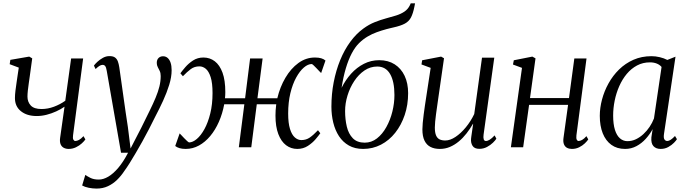

<svg xmlns="http://www.w3.org/2000/svg" viewBox="-20 -882 4112 1150"><path d="M173 -532.5 158.5 -426.5Q156 -407.5 152.5 -384.5Q149 -361.5 146.8 -340.2Q144.5 -319 144.5 -303.5Q144.5 -271.5 164.2 -250.2Q184 -229 228.5 -229Q266.5 -229 303.2 -242.8Q340 -256.5 371 -278.5L406 -532H478L417.5 -71.5Q415 -53.5 419.5 -45.5Q424 -37.5 431 -37.5Q441 -37.5 453.2 -44Q465.5 -50.5 480 -66.5L491.5 -47Q484.5 -36.5 469.8 -23Q455 -9.5 434.8 0.2Q414.5 10 391 10Q374.5 10 361.8 3.2Q349 -3.5 343 -18Q337 -32.5 340 -55.5L366.5 -243Q344.5 -227.5 316.5 -214.8Q288.5 -202 258.8 -194.5Q229 -187 200 -187Q141.5 -187 105.5 -215.8Q69.5 -244.5 69.5 -294.5Q69.5 -313.5 72.5 -338.8Q75.5 -364 79.5 -389.5Q83.5 -415 86 -434L92.5 -477L38 -497.5L42 -523.5L155 -543Z M619.5 -457Q616 -478.5 610.2 -486Q604.5 -493.5 595 -493.5Q585 -493.5 575 -487Q565 -480.5 552.5 -468.5L542.5 -489Q548.5 -498 563 -511.5Q577.5 -525 596.2 -535.5Q615 -546 635.5 -546Q657.5 -546 669 -537.5Q680.5 -529 686 -514Q691.5 -499 694.5 -479Q701 -434.5 707.2 -389.5Q713.5 -344.5 719.8 -299.8Q726 -255 732.5 -210.2Q739 -165.5 746 -120.5L762 7.5L827 -118.5Q854 -173.5 875.5 -217Q897 -260.5 912 -296.5Q927 -332.5 934.8 -364Q942.5 -395.5 942.5 -426.5Q942.5 -445 936.5 -457.2Q930.5 -469.5 924.8 -480.5Q919 -491.5 919 -505Q919 -524.5 929.8 -534.8Q940.5 -545 956.5 -545Q972.5 -545 984 -535Q995.5 -525 1001.8 -506.5Q1008 -488 1008 -461.5Q1008 -420.5 993.5 -373.8Q979 -327 956.8 -278.5Q934.5 -230 910.5 -184.5Q892 -146.5 872.2 -108.5Q852.5 -70.5 832.5 -34.5Q812.5 1.5 793.2 34.2Q774 67 756.8 94.5Q739.5 122 724.5 142.5Q705.5 171.5 681.2 195.2Q657 219 626.5 233.2Q596 247.5 558.5 247.5Q535.5 247.5 511.8 242.8Q488 238 472 229L491 165.5Q501 173 521 183.2Q541 193.5 571.5 193.5Q599 193.5 628.5 176.2Q658 159 688.2 123.5Q718.5 88 747 33H705Z M1092.5 10Q1070 10 1054.8 5.2Q1039.5 0.5 1029.5 -7.5L1056 -83Q1058 -81.5 1065.5 -73.2Q1073 -65 1082.8 -54.8Q1092.5 -44.5 1101 -37Q1109.5 -29.5 1112.5 -29Q1134.5 -29 1159 -49.8Q1183.5 -70.5 1204.8 -109.2Q1226 -148 1239.5 -202.5Q1253 -257 1253 -324.5Q1253 -385 1241.8 -420Q1230.5 -455 1212.8 -469.8Q1195 -484.5 1174.5 -484.5Q1144.5 -484.5 1122.5 -468Q1100.5 -451.5 1075.5 -425.5L1060.5 -443Q1070.5 -457 1089.8 -479.5Q1109 -502 1136.2 -519.8Q1163.5 -537.5 1198.5 -537.5Q1237 -537.5 1266.5 -515Q1296 -492.5 1312.8 -446.8Q1329.5 -401 1329.5 -330.5Q1329.5 -321 1329 -311.5Q1328.5 -302 1327.5 -293.5H1448L1478 -532H1553L1522 -293.5H1641Q1657 -361 1689.5 -416.2Q1722 -471.5 1767.2 -504.5Q1812.5 -537.5 1866 -537.5Q1888.5 -537.5 1903.8 -533Q1919 -528.5 1929.5 -519.5L1903.5 -444.5Q1901.5 -446 1893.8 -454.2Q1886 -462.5 1876.2 -472.8Q1866.5 -483 1858.5 -490.5Q1850.5 -498 1847.5 -498.5Q1824.5 -498.5 1800 -477.5Q1775.5 -456.5 1754 -417.5Q1732.5 -378.5 1719.2 -323.8Q1706 -269 1706 -202Q1706 -144.5 1717 -109.5Q1728 -74.5 1746 -58.8Q1764 -43 1785 -43Q1813.5 -43 1835.2 -58Q1857 -73 1884.5 -102L1898.5 -84Q1889.5 -71 1870.5 -48.5Q1851.5 -26 1823.8 -8Q1796 10 1760.5 10Q1723 10 1693.5 -12.2Q1664 -34.5 1647 -79Q1630 -123.5 1630 -189.5Q1630 -205 1631 -221.5Q1632 -238 1634.5 -257.5H1518L1485 0H1410.5L1443.5 -257.5H1323Q1312.5 -201 1291 -152.2Q1269.5 -103.5 1239.2 -67.2Q1209 -31 1171.8 -10.5Q1134.5 10 1092.5 10Z M2466 -862 2462 -841.5Q2454 -801.5 2441.8 -777.8Q2429.5 -754 2405.2 -740.8Q2381 -727.5 2336 -717.5Q2327 -715.5 2316.8 -713Q2306.5 -710.5 2295 -707.5Q2265.5 -699.5 2237 -689.2Q2208.5 -679 2181.8 -663.2Q2155 -647.5 2130.5 -623.5Q2107 -600.5 2087 -562.8Q2067 -525 2051.5 -473.2Q2036 -421.5 2026 -356Q2049.5 -403.5 2083.2 -440.8Q2117 -478 2159.5 -499.8Q2202 -521.5 2251.5 -521.5Q2305 -521.5 2343.8 -496.8Q2382.5 -472 2403.5 -427.8Q2424.5 -383.5 2424.5 -324Q2424.5 -254 2404 -193.2Q2383.5 -132.5 2347.2 -86.8Q2311 -41 2261.8 -15.5Q2212.5 10 2155 10Q2105.5 10 2069.5 -10.5Q2033.5 -31 2010.5 -66.2Q1987.5 -101.5 1976.2 -147.2Q1965 -193 1965 -243Q1965 -319.5 1978.8 -390Q1992.5 -460.5 2017.5 -521.8Q2042.5 -583 2077.8 -631.2Q2113 -679.5 2156.5 -711Q2190 -735.5 2224.5 -749.2Q2259 -763 2291.8 -771.8Q2324.5 -780.5 2352.5 -789.2Q2380.5 -798 2402 -812.2Q2423.5 -826.5 2435.5 -851.5L2440 -862ZM2239.5 -483.5Q2198 -483.5 2163 -459.8Q2128 -436 2102 -396.8Q2076 -357.5 2061.5 -310.2Q2047 -263 2047 -216.5Q2047 -167 2057.2 -123.8Q2067.5 -80.5 2093.2 -54Q2119 -27.5 2164.5 -27.5Q2205 -27.5 2237.8 -53Q2270.5 -78.5 2294 -120.8Q2317.5 -163 2330 -213.2Q2342.5 -263.5 2342.5 -313Q2342.5 -394 2316.5 -438.8Q2290.5 -483.5 2239.5 -483.5Z M2614.5 10Q2582 10 2558.8 -1.8Q2535.5 -13.5 2522.8 -39.2Q2510 -65 2510 -107Q2510 -121.5 2512 -145.5Q2514 -169.5 2517.8 -197Q2521.5 -224.5 2525 -249Q2528.5 -273.5 2531 -288.5L2559.5 -475.5L2504.5 -496L2508.5 -521L2622 -543L2639.5 -533L2603.5 -282.5Q2601 -264.5 2597.8 -242.2Q2594.5 -220 2591.5 -197.2Q2588.5 -174.5 2586.5 -153.8Q2584.5 -133 2584.5 -118Q2584.5 -88 2591.8 -71Q2599 -54 2613 -47.2Q2627 -40.5 2647 -40.5Q2676 -40.5 2708 -61.8Q2740 -83 2769.8 -119Q2799.5 -155 2820.5 -199L2867 -536.5H2940.5L2876.5 -76Q2874 -58 2877.2 -47.8Q2880.5 -37.5 2890.5 -37.5Q2900.5 -37.5 2913.5 -45.5Q2926.5 -53.5 2942.5 -71L2953 -51.5Q2947.5 -42 2932.8 -27.5Q2918 -13 2897 -1.8Q2876 9.5 2851 9.5Q2821.5 9.5 2810.2 -8.8Q2799 -27 2801.5 -51.5Q2801.5 -54 2803 -64.2Q2804.5 -74.5 2806.5 -88.5Q2808.5 -102.5 2810.5 -116.5Q2812.5 -130.5 2814 -140L2813 -140.5Q2795.5 -110 2774.2 -82.8Q2753 -55.5 2728 -34.8Q2703 -14 2674.8 -2Q2646.5 10 2614.5 10Z M3432.5 -71.5Q3430.5 -53.5 3434.5 -45.5Q3438.5 -37.5 3445 -37.5Q3454.5 -37.5 3466.5 -44Q3478.5 -50.5 3492.5 -66.5L3503.5 -47Q3497 -37 3482.8 -23.2Q3468.5 -9.5 3448.8 0.2Q3429 10 3405.5 10Q3389 10 3376.5 3.5Q3364 -3 3358 -17.5Q3352 -32 3355 -55L3382.5 -254H3149L3113.5 0H3040L3106.5 -475.5L3052.5 -495.5L3057.5 -521L3168.5 -543L3187.5 -532.5L3154.5 -294.5H3388L3420 -532H3493Z M3957 -79.5Q3953.5 -55.5 3960 -46.5Q3966.5 -37.5 3976.5 -37.5Q3986 -37.5 3997.8 -45.2Q4009.5 -53 4023 -67.5L4034.5 -48.5Q4030.5 -41 4017 -27Q4003.5 -13 3983 -1.5Q3962.5 10 3937 10Q3909 10 3893.8 -6.8Q3878.5 -23.5 3881.5 -60L3889 -108.5Q3872.5 -78 3848 -50.8Q3823.5 -23.5 3792.2 -6.8Q3761 10 3724 10Q3675.5 10 3641.8 -14.5Q3608 -39 3590.2 -83.5Q3572.5 -128 3572.5 -188Q3572.5 -235.5 3585.8 -285.8Q3599 -336 3624.8 -382.5Q3650.5 -429 3688 -465.8Q3725.5 -502.5 3774.2 -524Q3823 -545.5 3882.5 -545.5Q3906.5 -545.5 3931.8 -539.5Q3957 -533.5 3977 -523L4026 -542.5ZM3942.5 -481Q3931 -494.5 3913.2 -501.5Q3895.5 -508.5 3873 -508.5Q3830.5 -508.5 3795.8 -490Q3761 -471.5 3734.2 -439.5Q3707.5 -407.5 3689.2 -366.2Q3671 -325 3661.8 -279.8Q3652.5 -234.5 3652.5 -190Q3652.5 -138.5 3663.2 -104.2Q3674 -70 3693.5 -53.2Q3713 -36.5 3738 -36.5Q3765 -36.5 3789 -48Q3813 -59.5 3834 -79Q3855 -98.5 3871 -122.5Q3887 -146.5 3897 -172.5Z"/></svg>

Font: Merriweather 72pt Light
Style: Italic
Weight: 300
Italic angle: -7.8°
Version: Version 2.101